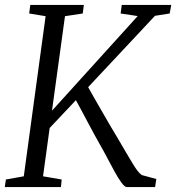

<svg xmlns="http://www.w3.org/2000/svg" viewBox="-24 -763 719 783"><path d="M-4.5 0 0 -31 73 -44 162 -697 95 -708 99.5 -743H318L313.5 -708L241 -697L188 -311.5L537.5 -697.5L468 -708L472.5 -743H674.5L668 -708L608 -698.5L335.5 -407.5Q347 -387 362.2 -360.2Q377.5 -333.5 394 -305Q410.5 -276.5 425.8 -250Q441 -223.5 453 -204.5Q474.5 -168 490.2 -141Q506 -114 517.5 -95.2Q529 -76.5 537.8 -65.2Q546.5 -54 554.5 -49L613.5 -33L608.5 0H492.5Q484 -1 471.5 -18Q459 -35 444.2 -61.5Q429.5 -88 414 -117.8Q398.5 -147.5 383.5 -173.5Q372 -193.5 359.2 -217.2Q346.5 -241 333.2 -265.8Q320 -290.5 307.8 -313.5Q295.5 -336.5 285.5 -354.5L178.5 -241L151.5 -44L227.5 -31L224.5 0Z"/></svg>

Font: Merriweather 48pt Light
Style: Italic
Weight: 300
Italic angle: -7.8°
Version: Version 2.101